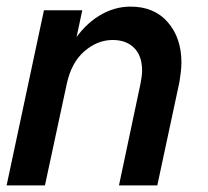

<svg xmlns="http://www.w3.org/2000/svg" viewBox="-32 -561 629 581"><path d="M-12 0 101 -530H217L179 -352L139 -307Q155 -380 188.5 -432.5Q222 -485 267.5 -513Q313 -541 363 -541Q435 -541 476 -493.5Q517 -446 517 -372Q517 -358 515 -342Q513 -326 511 -313L444 0H328L393 -307Q395 -318 396.5 -328Q398 -338 398 -347Q398 -392 374 -416Q350 -440 309 -440Q263 -440 223.5 -406Q184 -372 170 -307L104 0Z"/></svg>

Font: Radio Canada Big Medium
Style: Italic
Weight: 500
Italic angle: -12°
Designer: Étienne Aubert Bonn
Foundry: Coppers and Brasses
Version: Version 1.001